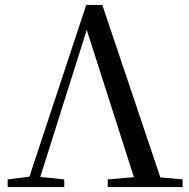

<svg xmlns="http://www.w3.org/2000/svg" viewBox="-20 -757 766 777"><path d="M416 0H719V-31L629 -39L394 -737H329L99 -42L11 -31V0H240V-31L143 -41L331 -636L522 -40L416 -31Z"/></svg>

Font: Source Han Serif CN Medium
Style: Regular
Weight: 500
Designer: Ryoko NISHIZUKA 西塚涼子 (kana & ideographs); Frank Grießhammer (Latin, Greek & Cyrillic); Wenlong ZHANG 张文龙 (bopomofo); San
Foundry: Adobe
Version: Version 2.002;hotconv 1.1.0;makeotfexe 2.6.0